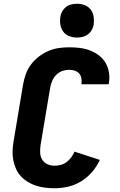

<svg xmlns="http://www.w3.org/2000/svg" viewBox="-20 -995 640 1023"><path d="M271 8Q246 8 221 5Q196 2 172.5 -5.5Q149 -13 128.5 -25.5Q108 -38 92 -55Q76 -72 66 -94Q56 -116 51 -140Q46 -164 47 -189.5Q48 -215 52 -240L103 -545Q108 -573 117.5 -600Q127 -627 145 -651Q163 -675 187 -693.5Q211 -712 238 -723.5Q265 -735 293 -739Q321 -743 349 -743Q378 -743 406 -739.5Q434 -736 460 -726Q486 -716 507.5 -699.5Q529 -683 542.5 -660Q556 -637 560.5 -608.5Q565 -580 560 -552Q560 -550 559.5 -548.5Q559 -547 559 -546H413Q414 -546 414 -546.5Q414 -547 414 -548Q416 -563 413.5 -578Q411 -593 401.5 -603.5Q392 -614 378 -618.5Q364 -623 349 -623Q330 -623 311.5 -616.5Q293 -610 279 -595.5Q265 -581 257.5 -562.5Q250 -544 247 -526L196 -221Q193 -201 194 -180.5Q195 -160 205 -144Q215 -128 233 -120Q251 -112 271 -112Q287 -112 304 -116.5Q321 -121 335 -131.5Q349 -142 359.5 -156.5Q370 -171 377 -187L512 -143Q496 -108 470.5 -78.5Q445 -49 412.5 -29Q380 -9 343.5 -0.5Q307 8 271 8ZM390 -795Q369 -795 349 -802.5Q329 -810 317 -826.5Q305 -843 301.5 -864Q298 -885 302 -907Q304 -922 312 -935.5Q320 -949 332.5 -958.5Q345 -968 360.5 -971.5Q376 -975 390 -975Q412 -975 431.5 -967.5Q451 -960 463.5 -943.5Q476 -927 479 -906Q482 -885 479 -863Q476 -848 468.5 -834.5Q461 -821 448 -811.5Q435 -802 420 -798.5Q405 -795 390 -795Z"/></svg>

Font: Iosevka Curly Heavy Extended
Style: Italic
Weight: 900
Width: 7
Italic angle: -9°
Monospace: yes
Designer: Belleve Invis
Foundry: Belleve Invis
Version: Version 11.1.0; ttfautohint (v1.8.3)